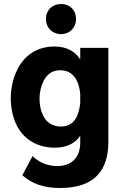

<svg xmlns="http://www.w3.org/2000/svg" viewBox="-20 -754 619 962"><path d="M286 -583C329 -583 361 -615 361 -659C361 -703 330 -734 286 -734C242 -734 210 -703 210 -659C210 -615 242 -583 286 -583ZM382 -514V-456C357 -495 317 -521 252 -521C166 -521 97 -476 61 -393C43 -353 34 -305 34 -261C34 -220 42 -175 59 -136C99 -46 180 -14 255 -14C320 -14 359 -40 382 -74V-40C382 38 336 78 266 78C217 78 173 58 143 28L92 124C138 165 196 188 281 188C455 188 523 98 523 -44V-514ZM369 -180C354 -139 325 -120 285 -120C242 -120 211 -142 195 -177C184 -200 178 -229 178 -259C178 -290 185 -322 198 -348C216 -383 242 -402 282 -402C323 -402 351 -382 368 -343C375 -326 380 -306 382 -283V-238C380 -218 376 -198 369 -180Z"/></svg>

Font: Arthouse Owned
Style: Bold
Weight: 700
Designer: Jeremy Tribby
Foundry: Tribby Type
Version: Version 1.000;PS 001.000;hotconv 1.0.88;makeotf.lib2.5.64775